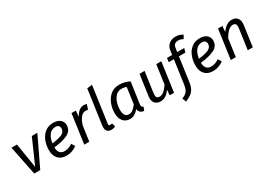

<svg xmlns="http://www.w3.org/2000/svg" viewBox="15 -1769 4194 3001"><g transform="rotate(-30 2112.0 -268.5)"><path d="M262 0H153L47 -527H146L218 -83L414 -527H514Z M630 -196Q633 -65 744 -65Q781 -65 815 -77Q849 -89 885 -114L924 -52Q835 12 735 12Q639 12 586.5 -44.5Q534 -101 534 -202Q534 -281 561.5 -358.5Q589 -436 650 -487.5Q711 -539 805 -539Q885 -539 928.5 -500Q972 -461 972 -405Q972 -304 882 -259Q792 -214 630 -196ZM876 -402Q876 -426 859 -446Q842 -466 804 -466Q728 -466 687 -408Q646 -350 635 -266Q759 -280 817.5 -309Q876 -338 876 -402Z M1408 -532 1381 -443Q1362 -448 1338 -448Q1289 -448 1252.5 -405.5Q1216 -363 1187 -279L1147 0H1056L1130 -527H1208L1202 -419Q1231 -479 1270.5 -509Q1310 -539 1355 -539Q1380 -539 1408 -532Z M1538 -103Q1537 -98 1537 -90Q1537 -76 1543 -70Q1549 -64 1562 -64Q1577 -64 1598 -71L1617 -5Q1579 12 1544 12Q1498 12 1472.5 -13Q1447 -38 1447 -87Q1447 -96 1449 -118L1537 -739L1629 -750Z M2179 -494 2125 -120Q2123 -104 2123 -98Q2123 -80 2130.5 -69Q2138 -58 2157 -51L2131 12Q2089 7 2066 -14Q2043 -35 2038 -76Q2006 -35 1966 -11.5Q1926 12 1881 12Q1801 12 1757 -43Q1713 -98 1713 -190Q1713 -270 1742.5 -350Q1772 -430 1835 -484.5Q1898 -539 1994 -539Q2043 -539 2087.5 -528Q2132 -517 2179 -494ZM1811 -189Q1811 -124 1834 -92.5Q1857 -61 1900 -61Q1941 -61 1973.5 -86Q2006 -111 2041 -158L2082 -449Q2061 -458 2041.5 -462Q2022 -466 1996 -466Q1933 -466 1891.5 -423.5Q1850 -381 1830.5 -317.5Q1811 -254 1811 -189Z M2302 -118Q2302 -135 2305 -153L2358 -527H2449L2397 -157Q2394 -139 2394 -124Q2394 -90 2408.5 -75Q2423 -60 2452 -60Q2497 -60 2535.5 -94Q2574 -128 2612 -184L2660 -527H2751L2677 0H2599L2606 -97Q2567 -43 2525.5 -15.5Q2484 12 2432 12Q2371 12 2336.5 -22.5Q2302 -57 2302 -118Z M3048 -597 3038 -527H3165L3145 -456H3028L2968 -29Q2958 44 2934.5 87.5Q2911 131 2873.5 158Q2836 185 2771 213L2745 144Q2787 125 2811.5 107Q2836 89 2852.5 57Q2869 25 2877 -29L2937 -456H2844L2854 -527H2947L2957 -602Q2966 -670 3013.5 -710Q3061 -750 3137 -750Q3173 -750 3201 -741Q3229 -732 3261 -712L3226 -651Q3189 -676 3140 -676Q3097 -676 3075 -656.5Q3053 -637 3048 -597Z M3275 -196Q3278 -65 3389 -65Q3426 -65 3460 -77Q3494 -89 3530 -114L3569 -52Q3480 12 3380 12Q3284 12 3231.5 -44.5Q3179 -101 3179 -202Q3179 -281 3206.5 -358.5Q3234 -436 3295 -487.5Q3356 -539 3450 -539Q3530 -539 3573.5 -500Q3617 -461 3617 -405Q3617 -304 3527 -259Q3437 -214 3275 -196ZM3521 -402Q3521 -426 3504 -446Q3487 -466 3449 -466Q3373 -466 3332 -408Q3291 -350 3280 -266Q3404 -280 3462.5 -309Q3521 -338 3521 -402Z M4153 -406Q4153 -390 4150 -370L4098 0H4007L4059 -368Q4061 -390 4061 -397Q4061 -432 4046 -447Q4031 -462 4003 -462Q3957 -462 3914.5 -421Q3872 -380 3836 -316L3792 0H3701L3775 -527H3853L3845 -424Q3884 -479 3929 -509Q3974 -539 4028 -539Q4086 -539 4119.5 -503.5Q4153 -468 4153 -406Z"/></g></svg>

Font: Fira Sans
Style: Italic
Weight: 400
Italic angle: -8°
Designer: bBox Type GmbH & Carrois Corporate GbR & Edenspiekermann AG
Foundry: bBox Type GmbH & Carrois Corporate GbR & Edenspiekermann AG
Version: Version 4.301